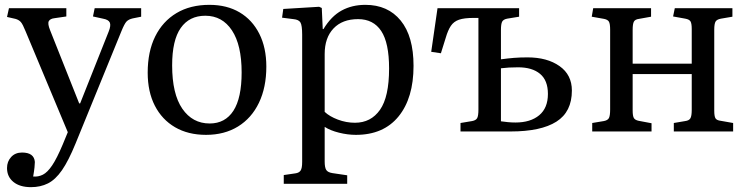

<svg xmlns="http://www.w3.org/2000/svg" viewBox="-20 -543 3095 793"><path d="M108 230Q62 230 35.5 208.5Q9 187 9 151Q9 124 26 105.5Q43 87 71 87Q121 87 124 126Q124 134 122.5 148.5Q121 163 117 186Q138 188 157 178.5Q176 169 195.5 140Q215 111 239 54L260 3L86 -413Q74 -443 66 -452Q58 -461 44 -465L9 -473L17 -509H254V-475L206 -468Q187 -466 181.5 -455.5Q176 -445 187 -418L307 -116H311L429 -413Q439 -438 433.5 -450Q428 -462 405 -466L364 -475L371 -509H563V-474L528 -467Q511 -463 502.5 -454Q494 -445 481 -413L292 50Q263 121 236 160Q209 199 178 214.5Q147 230 108 230Z M831 14Q757 14 703 -17.5Q649 -49 619.5 -106.5Q590 -164 590 -243Q590 -330 621 -392.5Q652 -455 709 -489Q766 -523 845 -523Q917 -523 969.5 -492Q1022 -461 1051 -403.5Q1080 -346 1080 -268Q1080 -182 1049.5 -118.5Q1019 -55 963 -20.5Q907 14 831 14ZM846 -33Q910 -33 944 -85.5Q978 -138 978 -244Q978 -357 938 -417.5Q898 -478 828 -478Q762 -478 726.5 -427.5Q691 -377 691 -273Q691 -155 733 -94Q775 -33 846 -33Z M1152 216V180L1200 173Q1215 171 1221.5 161.5Q1228 152 1228 126V-400Q1228 -438 1221 -450Q1214 -462 1192 -464L1145 -470L1150 -506L1298 -515L1309 -510L1313 -423H1316Q1348 -476 1391 -499.5Q1434 -523 1489 -523Q1582 -523 1635 -458Q1688 -393 1688 -271Q1688 -138 1626 -62Q1564 14 1450 14Q1416 14 1380 5Q1344 -4 1321 -19V124Q1321 149 1327.5 159Q1334 169 1353 172L1414 181V216ZM1446 -36Q1512 -36 1549.5 -89.5Q1587 -143 1587 -260Q1587 -366 1554.5 -415Q1522 -464 1459 -464Q1394 -464 1357.5 -425.5Q1321 -387 1321 -320V-81Q1341 -62 1375.5 -49Q1410 -36 1446 -36Z M1882 0V-35L1930 -43Q1946 -46 1951 -55.5Q1956 -65 1956 -91V-469H1936Q1897 -469 1875.5 -461.5Q1854 -454 1842 -436Q1830 -418 1821 -387L1801 -323L1761 -329L1787 -509H2124V-474L2075 -466Q2059 -463 2054 -453.5Q2049 -444 2049 -419V-298Q2078 -302 2103 -304Q2128 -306 2159 -306Q2240 -306 2291 -270Q2342 -234 2342 -169Q2342 -81 2278 -40.5Q2214 0 2089 0ZM2109 -37Q2171 -37 2207 -67Q2243 -97 2243 -155Q2243 -211 2210.5 -238Q2178 -265 2120 -265Q2080 -265 2049 -261V-42Q2063 -40 2078 -38.5Q2093 -37 2109 -37Z M2426 0V-35L2474 -43Q2490 -46 2495 -55.5Q2500 -65 2500 -91V-420Q2500 -445 2495 -453.5Q2490 -462 2475 -465L2424 -474L2430 -509H2669V-474L2619 -465Q2603 -463 2598 -453.5Q2593 -444 2593 -419V-280H2837V-423Q2837 -446 2832 -454.5Q2827 -463 2810 -466L2760 -475L2767 -509H3005V-474L2958 -466Q2941 -463 2935.5 -454Q2930 -445 2930 -420V-86Q2930 -63 2935 -54.5Q2940 -46 2957 -44L3008 -35V0H2763V-35L2810 -43Q2826 -45 2831.5 -54.5Q2837 -64 2837 -89V-237H2593V-87Q2593 -64 2598 -55.5Q2603 -47 2618 -44L2671 -34V0Z"/></svg>

Font: Literata 36pt
Style: Regular
Weight: 400
Designer: Latin by Veronika Burian and Jose Scaglione. Greek by Irene Vlachou. Cyrillic by Vera Evstafieva.
Foundry: TypeTogether
Version: Version 3.002